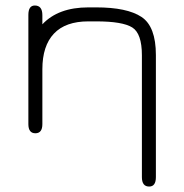

<svg xmlns="http://www.w3.org/2000/svg" viewBox="-20 -477 669 697"><path d="M300.8 -399.4Q217.8 -399.4 175.8 -355Q133.8 -310.5 133.8 -225.6V-26.4Q133.8 6.8 108.4 6.8Q83 6.8 83 -26.4V-422.9Q83 -457 106.4 -457Q133.8 -457 133.8 -421.9V-388.7Q191.4 -450.2 300.8 -450.2H329.1Q441.4 -450.2 493.7 -415.5Q545.9 -380.9 545.9 -277.3V166Q545.9 200.2 521.5 200.2Q495.1 200.2 495.1 166V-276.4Q495.1 -355.5 460 -377.4Q424.8 -399.4 329.1 -399.4Z"/></svg>

Font: Jura
Style: Book
Weight: 400
Version: Version 2.3